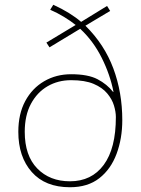

<svg xmlns="http://www.w3.org/2000/svg" viewBox="-20 -777 594 807"><path d="M204 -757Q241 -740 270 -722Q299 -704 321 -685L430 -752L443 -731L339 -669Q419 -590 456.5 -489Q494 -388 494 -272Q494 -195 470 -130.5Q446 -66 397.5 -28Q349 10 274 10Q170 10 113.5 -54Q57 -118 57 -223Q57 -298 86 -352Q115 -406 165.5 -435.5Q216 -465 279 -465Q350 -465 390 -444Q430 -423 455 -391H457Q443 -463 407.5 -534Q372 -605 317 -656L188 -578L175 -598L298 -672Q277 -689 249 -706Q221 -723 191 -736ZM279 -440Q224 -440 180 -414.5Q136 -389 110 -340.5Q84 -292 84 -223Q84 -123 136.5 -69Q189 -15 274 -15Q365 -15 416 -84Q467 -153 467 -285Q467 -307 459 -333.5Q451 -360 430.5 -384.5Q410 -409 373.5 -424.5Q337 -440 279 -440Z"/></svg>

Font: Noto Sans Syriac Western Thin
Style: Regular
Weight: 100
Designer: Patrick Giasson and the Monotype Design Team
Foundry: Monotype Imaging Inc.
Version: Version 3.000; ttfautohint (v1.8.4.7-5d5b)